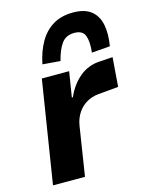

<svg xmlns="http://www.w3.org/2000/svg" viewBox="-116 -839 697 910"><g transform="rotate(-15 232.5 -383.5)"><path d="M29 0 109 -503H243L223 -379H228Q253 -436 295.5 -471.5Q338 -507 396 -510L459 -514L448 -371L349 -362Q317 -359 291 -344Q265 -329 247.5 -303Q230 -277 224 -243L186 0ZM216 -560 129 -567Q141 -627 166.5 -672Q192 -717 233 -742Q274 -767 332 -767Q389 -767 420.5 -742Q452 -717 461 -672Q470 -627 460 -567L370 -560Q376 -613 365 -642.5Q354 -672 313 -672Q272 -672 250.5 -642.5Q229 -613 216 -560Z"/></g></svg>

Font: Nunito Sans 7pt SemiCondensed ExtraBold
Style: Italic
Weight: 800
Width: 4
Italic angle: -9°
Designer: Vernon Adams
Foundry: Vernon Adams
Version: Version 3.101;gftools[0.9.27]